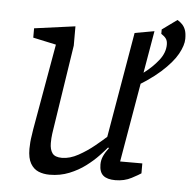

<svg xmlns="http://www.w3.org/2000/svg" viewBox="-45 -604 659 655"><g transform="rotate(5 284.5 -277.0)"><path d="M148 5Q127 5 110 -2Q93 -9 82.5 -27Q72 -45 72 -77Q72 -88 73 -100Q74 -112 76 -123.5Q78 -135 79 -144L131 -439L52 -456V-488L192 -507V-441L147 -148Q146 -142 145 -134.5Q144 -127 143.5 -119.5Q143 -112 143 -103Q143 -81 152 -68.5Q161 -56 185 -56Q212 -56 241 -72Q270 -88 295 -108.5Q320 -129 333 -141L395 -502L462 -514L384 -61H460V-27Q453 -22 428.5 -9Q404 4 373 4Q345 4 331.5 -7.5Q318 -19 318 -45Q318 -60 324 -73.5Q330 -87 342 -103L339 -105Q330 -94 312.5 -75.5Q295 -57 270.5 -38.5Q246 -20 215 -7.5Q184 5 148 5ZM390 -307 387 -335Q411 -350 439 -371Q467 -392 487.5 -418Q508 -444 508 -472Q508 -485 502.5 -492.5Q497 -500 486 -507V-522L537 -559Q547 -553 554 -545.5Q561 -538 565 -527Q569 -516 569 -497Q569 -475 552.5 -445Q536 -415 497 -380Q458 -345 390 -307Z"/></g></svg>

Font: Faustina Light Light
Style: Italic
Weight: 300
Italic angle: -8°
Version: Version 1.200